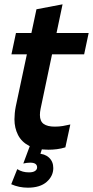

<svg xmlns="http://www.w3.org/2000/svg" viewBox="-20 -683 431 890"><path d="M205 11Q150 11 115 -7Q80 -25 63.5 -57.5Q47 -90 47 -130Q47 -143 48.5 -158.5Q50 -174 53 -189L149 -640L270 -663L168 -178Q165 -163 165 -150Q165 -121 182.5 -108.5Q200 -96 234 -96Q254 -96 271.5 -99Q289 -102 306 -106L283 0Q264 6 244 8.5Q224 11 205 11ZM33 -431 54 -530H391L370 -431ZM109 187Q89 187 69.5 183Q50 179 32 171L60 101Q73 109 86 112.5Q99 116 114 116Q133 116 142.5 109.5Q152 103 152 93Q152 71 120 71Q111 71 104 72Q97 73 88 75L120 -11L180 -9L163 43L154 29Q187 29 207 47.5Q227 66 227 96Q227 133 196.5 160Q166 187 109 187Z"/></svg>

Font: Radio Canada Big Medium
Style: Italic
Weight: 500
Italic angle: -12°
Designer: Étienne Aubert Bonn
Foundry: Coppers and Brasses
Version: Version 1.001